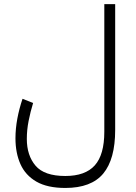

<svg xmlns="http://www.w3.org/2000/svg" viewBox="-20 -678 665 940"><path d="M543.9 -42Q543.9 101.6 485.4 171.9Q426.8 242.2 299.8 242.2Q211.9 242.2 158.2 211.2Q104.5 180.2 80.1 125.5Q55.7 70.8 55.7 -1Q55.7 -47.9 64.9 -97.4Q74.2 -147 90.3 -194.3L142.1 -173.8Q128.9 -130.9 120.1 -86.2Q111.3 -41.5 111.3 2Q111.3 83 154.1 133.3Q196.8 183.6 299.8 183.6Q397.5 183.6 444.1 131.6Q490.7 79.6 490.7 -33.2V-657.7H543.9Z"/></svg>

Font: Vazirmatn UI NL ExtraLight
Style: Regular
Weight: 200
Designer: Saber Rastikerdar
Foundry: Saber Rastikerdar
Version: Version 33.003